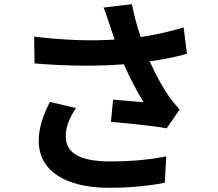

<svg xmlns="http://www.w3.org/2000/svg" viewBox="-20 -838 1040 917"><path d="M507 -710C513 -693 519 -672 527 -649C421 -642 293 -645 143 -663L145 -535C316 -521 453 -522 572 -531C600 -464 636 -398 666 -350C635 -352 569 -358 520 -362L510 -256C594 -249 720 -236 776 -225L838 -315C820 -335 801 -357 784 -382C759 -418 724 -480 695 -545C758 -554 822 -566 873 -581L857 -707C794 -688 724 -672 652 -661C635 -711 620 -765 610 -818L475 -802C488 -769 499 -733 507 -710ZM343 -322 218 -351C184 -283 165 -226 165 -165C165 -21 294 58 498 59C620 59 710 46 767 35L774 -91C703 -77 615 -67 506 -67C369 -67 294 -103 294 -187C294 -231 311 -275 343 -322Z"/></svg>

Font: Noto Sans HK
Style: Bold
Weight: 700
Designer: Ryoko NISHIZUKA 西塚涼子 (kana, bopomofo & ideographs); Paul D. Hunt (Latin, Greek & Cyrillic); Sandoll Communications 산돌커뮤니
Foundry: Adobe
Version: Version 2.002;hotconv 1.0.116;makeotfexe 2.5.65601